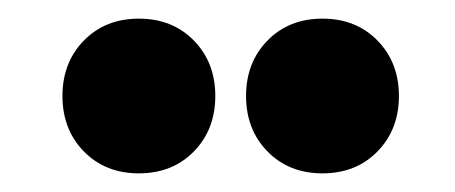

<svg xmlns="http://www.w3.org/2000/svg" viewBox="-20 -794 488 206"><path d="M211 -691Q211 -655 188 -631.5Q165 -608 129 -608Q93 -608 70 -631.5Q47 -655 47 -691Q47 -727 70 -750.5Q93 -774 129 -774Q165 -774 188 -750.5Q211 -727 211 -691ZM408 -691Q408 -655 385 -631.5Q362 -608 326 -608Q290 -608 267 -631.5Q244 -655 244 -691Q244 -727 267 -750.5Q290 -774 326 -774Q362 -774 385 -750.5Q408 -727 408 -691Z"/></svg>

Font: Gontserrat ExtraBold
Style: Regular
Weight: 800
Designer: Julieta Ulanovsky
Foundry: Julieta Ulanovsky
Version: Version 6.001